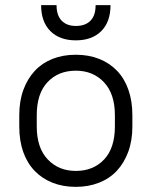

<svg xmlns="http://www.w3.org/2000/svg" viewBox="-20 -720 590 747"><path d="M275 7Q225 7 184.5 -9Q144 -25 115 -55Q86 -85 70.5 -128.5Q55 -172 55 -228V-272Q55 -327 71 -370.5Q87 -414 115.5 -444.5Q144 -475 184.5 -491Q225 -507 275 -507Q325 -507 365.5 -491Q406 -475 435 -445Q464 -415 479.5 -371Q495 -327 495 -272V-228Q495 -173 479 -129.5Q463 -86 434.5 -55.5Q406 -25 365 -9Q324 7 275 7ZM275 -55Q343 -55 385 -99.5Q427 -144 427 -228V-272Q427 -355 384.5 -400Q342 -445 275 -445Q207 -445 165 -400.5Q123 -356 123 -272V-228Q123 -145 165.5 -100Q208 -55 275 -55ZM275 -563Q212 -563 176 -599Q140 -635 140 -700H200Q200 -660 220 -639.5Q240 -619 275 -619Q312 -619 332 -639.5Q352 -660 352 -700H410Q410 -635 374 -599Q338 -563 275 -563Z"/></svg>

Font: Retni Sans
Style: Regular
Weight: 400
Designer: Vitaly Kuzmin
Foundry: ParaType Ltd.
Version: Version 1.00;March 2, 2019;FontCreator 11.5.0.2425 64-bit; t